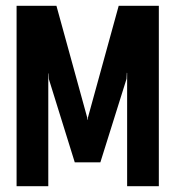

<svg xmlns="http://www.w3.org/2000/svg" viewBox="-20 -640 603 660"><path d="M37 0V-620H174L280 -235V-229H282V-235L388 -620H526V0H417V-389L416 -390L415 -369L325 -82H237L148 -368L147 -387L146 -388V0Z"/></svg>

Font: Smooch Sans
Style: Bold
Weight: 700
Designer: Robert E. Leuschke
Foundry: Robert E. Leuschke
Version: Version 1.010